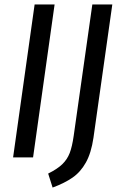

<svg xmlns="http://www.w3.org/2000/svg" viewBox="-20 -709 538 865"><path d="M226 -689 129 0H39L136 -689ZM401 -88Q391 -20 367 23Q343 66 307 91Q271 116 217 136L197 73Q239 52 261 30.5Q283 9 294 -19.5Q305 -48 312 -97L396 -689H486Z"/></svg>

Font: Fira Sans Extra Condensed
Style: Italic
Weight: 400
Width: 3
Italic angle: -8°
Designer: Carrois Corporate & Edenspiekermann AG
Foundry: Carrois Corporate GbR & Edenspiekermann AG
Version: Version 4.203